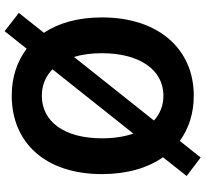

<svg xmlns="http://www.w3.org/2000/svg" viewBox="-48 -776 867 810"><g transform="rotate(-90 385.0 -370.5)"><path d="M126 43 196 -45C248 -7 313 14 387 14C582 14 717 -133 717 -373C717 -473 694 -556 652 -618L736 -724L659 -784L585 -691C531 -732 464 -754 387 -754C190 -754 56 -614 56 -373C56 -268 82 -180 127 -116L48 -16ZM207 -373C207 -532 277 -627 387 -627C431 -627 469 -611 498 -582L227 -241C214 -278 207 -323 207 -373ZM387 -114C346 -114 311 -128 282 -154L550 -491C561 -457 566 -417 566 -373C566 -215 496 -114 387 -114Z"/></g></svg>

Font: Source Han Sans JP
Style: Bold
Weight: 700
Designer: Ryoko NISHIZUKA 西塚涼子 (kana, bopomofo & ideographs); Paul D. Hunt (Latin, Greek & Cyrillic); Sandoll Communications 산돌커뮤니
Foundry: Adobe
Version: Version 2.002;hotconv 1.0.116;makeotfexe 2.5.65601